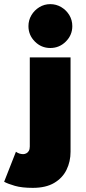

<svg xmlns="http://www.w3.org/2000/svg" viewBox="-104 -688 414 928"><path d="M54.5 220Q1.5 220 -32.2 210.2Q-66 200.5 -84 190.5L-27 45.5Q-18 52 -9 54.5Q0 57 8 57Q15.5 57 23 53.2Q30.5 49.5 35.2 41.5Q40 33.5 40 20V-410.5H237V45.5Q237 93 217.5 132.8Q198 172.5 157.8 196.2Q117.5 220 54.5 220ZM139 -456Q95.5 -456 64.5 -487.2Q33.5 -518.5 33.5 -561.5Q33.5 -590.5 47.8 -614.5Q62 -638.5 86 -653.2Q110 -668 139 -668Q168 -668 192.2 -653.5Q216.5 -639 231 -615Q245.5 -591 245.5 -561.5Q245.5 -518.5 214.2 -487.2Q183 -456 139 -456Z"/></svg>

Font: League Spartan Thin Black
Style: Regular
Weight: 900
Version: Version 2.002